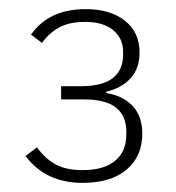

<svg xmlns="http://www.w3.org/2000/svg" viewBox="-20 -724 387 421"><path d="M36 -382 61 -401Q79 -376 102 -363.5Q125 -351 161 -351Q208 -351 232.5 -371.5Q257 -392 257 -429V-435Q257 -470 234.5 -488Q212 -506 164 -506H114V-535H158Q250 -535 250 -605V-610Q250 -640 228 -658Q206 -676 167 -676Q133 -676 111 -664.5Q89 -653 72 -630L48 -648Q87 -704 168 -704Q222 -704 254 -678.5Q286 -653 286 -609Q286 -574 266.5 -552.5Q247 -531 213 -523V-520Q250 -514 271 -491.5Q292 -469 292 -431Q292 -381 257.5 -352Q223 -323 161 -323Q80 -323 36 -382Z"/></svg>

Font: Anuphan ExtraLight
Style: Regular
Weight: 200
Designer: Cadson Demak
Version: Version 3.001